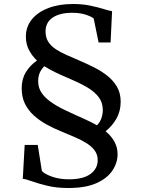

<svg xmlns="http://www.w3.org/2000/svg" viewBox="-20 -842 708 961"><path d="M169 -116.5 189.5 13.5Q203 29 240.2 42.2Q277.5 55.5 325 55.5Q396.5 55.5 432.8 28.8Q469 2 469 -40Q469 -68 454.2 -88.2Q439.5 -108.5 414 -124.8Q388.5 -141 355.8 -155Q323 -169 287 -184Q248.5 -199.5 213.2 -219Q178 -238.5 149.8 -263.8Q121.5 -289 105 -322.5Q88.5 -356 88.5 -400.5Q88.5 -446.5 109.5 -480.8Q130.5 -515 165 -539Q140.5 -562 125 -591.8Q109.5 -621.5 109.5 -658.5Q109.5 -708 139.2 -744.8Q169 -781.5 222.2 -801.8Q275.5 -822 345 -822Q392.5 -822 431.8 -813.8Q471 -805.5 499 -796.8Q527 -788 541 -786L533.5 -629.5H473.5L449 -749Q442 -757 412.5 -767.5Q383 -778 341 -778Q279.5 -778 243.8 -754Q208 -730 208 -684.5Q208 -654.5 221.5 -633.2Q235 -612 258.5 -596.2Q282 -580.5 312.5 -567.2Q343 -554 376 -539.5Q408.5 -525.5 444.5 -508Q480.5 -490.5 512.2 -466.8Q544 -443 564 -410.2Q584 -377.5 584 -333Q584 -286 563.2 -249Q542.5 -212 508.5 -185Q536 -162.5 552.2 -133.8Q568.5 -105 568.5 -70Q568.5 -27.5 543 11.2Q517.5 50 463.2 74.5Q409 99 322.5 99Q263 99 217.5 88Q172 77 140.8 65.8Q109.5 54.5 94 53L103.5 -116.5ZM332 -278.5Q348.5 -270.5 365.5 -263Q382.5 -255.5 399.5 -247.8Q416.5 -240 433 -232Q449.5 -224 465.5 -215Q480.5 -230.5 487.5 -250.2Q494.5 -270 494.5 -291.5Q494.5 -329 473.5 -356.5Q452.5 -384 414.5 -406Q376.5 -428 325.5 -449.5Q309 -456.5 293 -463.5Q277 -470.5 261.8 -477.8Q246.5 -485 231.8 -493Q217 -501 202 -510.5Q187 -496 179 -477.8Q171 -459.5 171 -435Q171 -401 190.5 -374Q210 -347 246 -323.8Q282 -300.5 332 -278.5Z"/></svg>

Font: Merriweather 72pt Medium
Style: Regular
Weight: 500
Version: Version 2.100